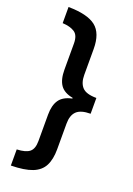

<svg xmlns="http://www.w3.org/2000/svg" viewBox="-166 -781 696 1006"><g transform="rotate(20 182.0 -278.0)"><path d="M33 74Q83 72 104 54.5Q125 37 125 -6V-153Q125 -206 146 -236Q167 -266 216 -276V-280Q167 -289 146 -319Q125 -349 125 -405V-550Q125 -596 100 -612Q75 -628 33 -630V-720Q139 -719 185.5 -682.5Q232 -646 232 -558V-414Q232 -369 254 -345.5Q276 -322 333 -322V-234Q279 -234 255.5 -211.5Q232 -189 232 -142V1Q232 57 213.5 93Q195 129 151.5 146Q108 163 33 164Z"/></g></svg>

Font: Noto Sans Lao UI ExtCond SemBd
Style: Regular
Weight: 600
Width: 2
Designer: Monotype Design Team
Foundry: Monotype Imaging Inc.
Version: Version 2.000; ttfautohint (v1.8.4.7-5d5b)